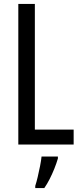

<svg xmlns="http://www.w3.org/2000/svg" viewBox="-20 -734 411 975"><path d="M73 0V-714H157V-76H354V0ZM274 71Q267 95 256 122.5Q245 150 232 175.5Q219 201 205 221H159V210Q165 192 171.5 164.5Q178 137 183.5 109Q189 81 191 61H274Z"/></svg>

Font: Noto Sans Arabic ExtraCondensed
Style: Regular
Weight: 400
Width: 2
Designer: Monotype Design Team, Nadine Chahine, Nizar Qandah and Khaled Hosny
Foundry: Monotype Imaging Inc.
Version: Version 2.012